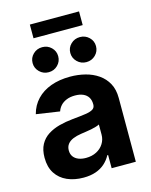

<svg xmlns="http://www.w3.org/2000/svg" viewBox="-131 -970 839 1064"><g transform="rotate(-15 289.0 -438.0)"><path d="M214.4 10.3Q162.1 10.3 121.1 -7.8Q80.1 -25.9 56.6 -62Q33.2 -98.1 33.2 -151.9Q33.2 -197.3 49.8 -227.8Q66.4 -258.3 95.5 -276.9Q124.5 -295.4 161.4 -305.2Q198.2 -314.9 238.3 -318.8Q285.6 -323.2 314.7 -327.6Q343.8 -332 357.2 -340.8Q370.6 -349.6 370.6 -367.2V-369.6Q370.6 -392.6 360.6 -408.7Q350.6 -424.8 331.5 -433.3Q312.5 -441.9 284.7 -441.9Q256.8 -441.9 236.1 -433.3Q215.3 -424.8 202.1 -410.4Q189 -396 183.1 -377.9L48.8 -397.9Q61.5 -446.3 93.8 -480.2Q126 -514.2 174.8 -532Q223.6 -549.8 285.6 -549.8Q330.6 -549.8 372.1 -539.3Q413.6 -528.8 446 -506.3Q478.5 -483.9 497.3 -449.2Q516.1 -414.6 516.1 -365.7V0H377.4V-75.7H372.6Q359.4 -50.3 337.6 -30.8Q315.9 -11.2 285.4 -0.5Q254.9 10.3 214.4 10.3ZM255.4 -91.8Q290 -91.8 316.2 -105.5Q342.3 -119.1 356.9 -142.6Q371.6 -166 371.6 -194.3V-252.4Q364.7 -248.5 352.1 -244.6Q339.4 -240.7 323.5 -237.5Q307.6 -234.4 292 -232.2Q276.4 -230 263.7 -228Q236.8 -224.1 216.3 -215.6Q195.8 -207 184.6 -192.4Q173.3 -177.7 173.3 -156.2Q173.3 -135.3 183.8 -120.8Q194.3 -106.4 212.9 -99.1Q231.4 -91.8 255.4 -91.8ZM395 -604Q364.3 -604 342.8 -625.2Q321.3 -646.5 321.3 -675.8Q321.3 -706.1 342.8 -726.8Q364.3 -747.6 395 -747.6Q425.8 -747.6 447.3 -726.8Q468.8 -706.1 468.8 -676.3Q468.8 -646 447.3 -625Q425.8 -604 395 -604ZM178.7 -604Q147.9 -604 126.5 -625.2Q105 -646.5 105 -675.8Q105 -706.1 126.5 -726.8Q147.9 -747.6 178.7 -747.6Q209.5 -747.6 230.7 -726.8Q252 -706.1 252 -676.3Q252 -646 230.7 -625Q209.5 -604 178.7 -604ZM427.7 -886.2V-807.6H145.5V-886.2Z"/></g></svg>

Font: Inter 16pt
Style: Bold
Weight: 700
Version: Version 4.001;git-66647c0bb